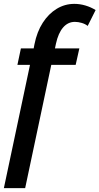

<svg xmlns="http://www.w3.org/2000/svg" viewBox="-38 -760 514 992"><path d="M117 -425H52L70 -510H136L140 -531Q153 -596 183 -642.5Q213 -689 255 -714.5Q297 -740 346 -740Q375 -740 403.5 -731.5Q432 -723 456 -708L415 -626Q403 -636 384.5 -641.5Q366 -647 349 -647Q313 -647 288 -618Q263 -589 251 -534L246 -510H372L353 -425H227L92 212H-18Z"/></svg>

Font: Raleway Thin SemiBold
Style: Italic
Weight: 600
Italic angle: -12°
Version: Version 4.026